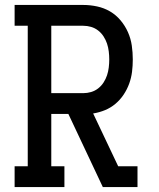

<svg xmlns="http://www.w3.org/2000/svg" viewBox="-20 -755 640 775"><path d="M39 0V-84H92V-651H39V-735H316Q344 -735 372 -729Q400 -723 424 -709Q448 -695 466.5 -673Q485 -651 496.5 -625Q508 -599 512 -571Q516 -543 516 -515Q516 -490 513 -465.5Q510 -441 501.5 -417.5Q493 -394 479 -373Q465 -352 446 -336Q427 -320 404 -310.5Q381 -301 356 -297L457 -84H535V0H395L256 -295H187V-84H240V0ZM187 -379H316Q332 -379 347.5 -383.5Q363 -388 376 -398Q389 -408 398 -422Q407 -436 412 -451Q417 -466 419 -482.5Q421 -499 421 -515Q421 -531 419 -547.5Q417 -564 412 -579Q407 -594 398 -608Q389 -622 376 -632Q363 -642 347.5 -646.5Q332 -651 316 -651H187Z"/></svg>

Font: Iosevka Slab Medium Extended
Style: Regular
Weight: 500
Width: 7
Monospace: yes
Designer: Belleve Invis
Foundry: Belleve Invis
Version: Version 11.1.1; ttfautohint (v1.8.3)